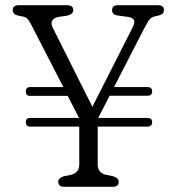

<svg xmlns="http://www.w3.org/2000/svg" viewBox="-20 -720 684 740"><path d="M79.5 -249Q79.5 -265.5 97 -265.5H284.5L241 -350.5H95.5Q79.5 -350.5 79.5 -367.5Q79.5 -384.5 97 -384.5H224L100 -625.5Q92.5 -640 86.8 -646.5Q81 -653 69.5 -656L52 -659.5Q38 -662.5 33.5 -668.2Q29 -674 29 -681Q29 -700 52.5 -700H236.5Q262.5 -700 262.5 -681Q262.5 -664 235 -659L206 -655Q167 -646.5 183.5 -613L336 -308.5L490 -612Q500.5 -632.5 496.8 -642Q493 -651.5 472.5 -655L432 -660.5Q412 -664 412 -681Q412 -700 435.5 -700H588Q612 -700 612 -681Q612 -674 607.8 -668.8Q603.5 -663.5 589 -659.5L581 -658Q566 -655 558.2 -647Q550.5 -639 535.5 -610L419.5 -384.5H547.5Q566.5 -384.5 566.5 -367.5Q566.5 -351 547.5 -351H402.5L358.5 -265.5H547.5Q566.5 -265.5 566.5 -249.5Q566.5 -232 547.5 -232H356.5V-86Q356.5 -53.5 389.5 -46L416.5 -40.5Q437.5 -34 437.5 -19Q437.5 0 414 0H228Q204.5 0 204.5 -19Q204.5 -34 225.5 -40.5L252.5 -46Q285.5 -54 285.5 -86V-232H95.5Q79.5 -232 79.5 -249Z"/></svg>

Font: Fraunces 72pt SuperSoft Light
Style: Regular
Weight: 300
Version: Version 1.000;[0bf87f6ff]